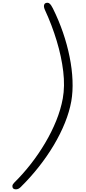

<svg xmlns="http://www.w3.org/2000/svg" viewBox="-20 -1207 623 1396"><path d="M74 161Q69.5 155 70.2 144.2Q71 133.5 85 119.5Q147 58.5 204 -14.5Q261 -87.5 308.2 -167.2Q355.5 -247 388.8 -329.2Q422 -411.5 436.5 -491Q452.5 -579.5 439.8 -687.5Q427 -795.5 392.2 -910.2Q357.5 -1025 307.5 -1133Q297.5 -1155 300 -1167.8Q302.5 -1180.5 311 -1184Q328 -1191 340 -1181.2Q352 -1171.5 364.5 -1146Q407 -1060.5 437.8 -971Q468.5 -881.5 486.2 -793Q504 -704.5 507.2 -622.8Q510.5 -541 498.5 -471.5Q485 -395.5 452.2 -314.2Q419.5 -233 370.8 -151.2Q322 -69.5 260.5 8.2Q199 86 128.5 155Q114 169 97.5 169.5Q81 170 74 161Z"/></svg>

Font: Edu VIC WA NT Hand
Style: Regular
Weight: 400
Designer: Tina and Corey Anderson, Eben Sorkin, Mirko Velimirovic
Foundry: Google for Education
Version: Version 1.000